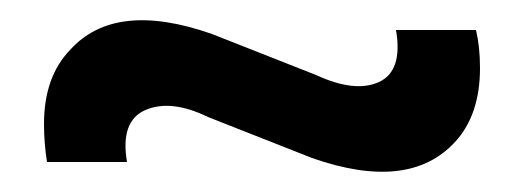

<svg xmlns="http://www.w3.org/2000/svg" viewBox="-20 -438 525 192"><path d="M460 -370Q460 -323 435 -296Q389 -246 292 -280L188 -321Q151 -339 125.5 -328Q100 -317 107 -276H27Q24 -295 24 -314Q24 -361 50 -388Q95 -438 192 -404L296 -363Q335 -345 359 -356Q383 -367 376 -408H456Q460 -391 460 -370Z"/></svg>

Font: Khand Medium
Style: Regular
Weight: 500
Designer: Devanagari: Sanchit Sawaria, Jyotish Sonowal; Latin: Satya Rajpurohit
Foundry: Indian Type Foundry
Version: Version 1.100;PS 1.0;hotconv 1.0.78;makeotf.lib2.5.61930; tt